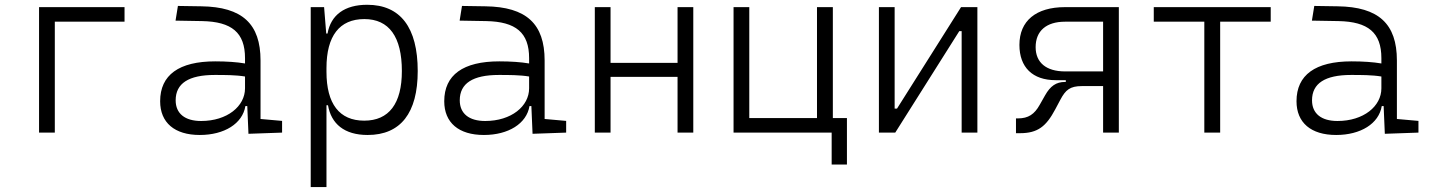

<svg xmlns="http://www.w3.org/2000/svg" viewBox="-20 -547 5899 792"><path d="M141.1 0H206.1V-457.5H493.7V-517.6H141.1Z M1004.9 4.9 1143.6 0V-48.3L1054.7 -56.2V-297.4C1054.7 -448.7 979.5 -518.6 810.5 -521L713.9 -522.5L704.1 -461.9L814 -460C936 -457.5 990.7 -412.6 990.7 -307.1V-285.2C957 -291 914.1 -293.9 867.7 -293.9C718.3 -293.9 640.6 -237.8 640.6 -129.4C640.6 -41 700.2 9.8 804.2 9.8C905.3 9.8 980.5 -37.1 992.2 -109.4H1000ZM990.7 -231.4V-182.6C990.7 -108.9 917.5 -47.9 809.6 -47.9C742.7 -47.9 704.6 -78.6 704.6 -133.3C704.6 -203.1 758.3 -237.8 865.7 -237.8C906.2 -237.8 952.6 -237.8 990.7 -231.4Z M1261.7 224.6H1326.7V-112.8H1333C1346.2 -36.6 1399.9 9.8 1496.6 9.8C1632.3 9.8 1703.1 -80.6 1703.1 -253.9C1703.1 -433.6 1631.8 -527.3 1494.6 -527.3C1402.3 -527.3 1344.7 -485.8 1331.1 -408.7H1325.7L1316.9 -517.6H1261.7ZM1326.7 -251V-266.1C1326.7 -398.9 1380.4 -468.3 1482.9 -468.3C1585 -468.3 1637.7 -395 1637.7 -253.9C1637.7 -119.6 1584.5 -49.3 1482.4 -49.3C1379.9 -49.3 1326.7 -118.7 1326.7 -251Z M2176.8 4.9 2315.4 0V-48.3L2226.6 -56.2V-297.4C2226.6 -448.7 2151.4 -518.6 1982.4 -521L1885.7 -522.5L1876 -461.9L1985.8 -460C2107.9 -457.5 2162.6 -412.6 2162.6 -307.1V-285.2C2128.9 -291 2085.9 -293.9 2039.6 -293.9C1890.1 -293.9 1812.5 -237.8 1812.5 -129.4C1812.5 -41 1872.1 9.8 1976.1 9.8C2077.1 9.8 2152.3 -37.1 2164.1 -109.4H2171.9ZM2162.6 -231.4V-182.6C2162.6 -108.9 2089.4 -47.9 1981.4 -47.9C1914.6 -47.9 1876.5 -78.6 1876.5 -133.3C1876.5 -203.1 1930.2 -237.8 2037.6 -237.8C2078.1 -237.8 2124.5 -237.8 2162.6 -231.4Z M2774.9 0H2839.8V-517.6H2774.9V-287.6H2498.5V-517.6H2433.6V0H2498.5V-230H2774.9Z M3005.9 0H3410.6V131.8H3473.6V-60.1H3415.5V-517.6H3350.1V-60.1H3070.8V-517.6H3005.9Z M3605.5 0H3672.9L3937 -418.5H3946.8V0H4011.7V-517.6H3944.3L3680.2 -99.1H3670.4V-517.6H3605.5Z M4334.5 -216.3H4376.5V-209H4373.5C4336.4 -209 4312.5 -191.9 4291 -153.8L4268.6 -114.3C4247.1 -75.7 4221.7 -58.6 4179.2 -58.6H4170.9V2.4H4187.5C4260.7 2.4 4295.4 -25.4 4333 -96.2L4354 -135.7C4375.5 -176.3 4394 -191.9 4442.9 -191.9H4530.3V0H4595.2V-517.6H4373.5C4253.4 -517.6 4185.1 -460.9 4185.1 -361.8C4185.1 -269.5 4239.3 -216.3 4334.5 -216.3ZM4530.3 -252.4H4373.5C4295.9 -252.4 4252 -288.6 4252 -352.5C4252 -419.4 4295.9 -457.5 4373.5 -457.5H4530.3Z M4947.8 0H5013.2V-457.5H5221.7V-517.6H4739.3V-457.5H4947.8Z M5692.4 4.9 5831.1 0V-48.3L5742.2 -56.2V-297.4C5742.2 -448.7 5667 -518.6 5498 -521L5401.4 -522.5L5391.6 -461.9L5501.5 -460C5623.5 -457.5 5678.2 -412.6 5678.2 -307.1V-285.2C5644.5 -291 5601.6 -293.9 5555.2 -293.9C5405.8 -293.9 5328.1 -237.8 5328.1 -129.4C5328.1 -41 5387.7 9.8 5491.7 9.8C5592.8 9.8 5668 -37.1 5679.7 -109.4H5687.5ZM5678.2 -231.4V-182.6C5678.2 -108.9 5605 -47.9 5497.1 -47.9C5430.2 -47.9 5392.1 -78.6 5392.1 -133.3C5392.1 -203.1 5445.8 -237.8 5553.2 -237.8C5593.8 -237.8 5640.1 -237.8 5678.2 -231.4Z"/></svg>

Font: Cascadia Code Light
Style: Regular
Weight: 300
Monospace: yes
Designer: Aaron Bell
Foundry: Saja Typeworks
Version: Version 2404.023